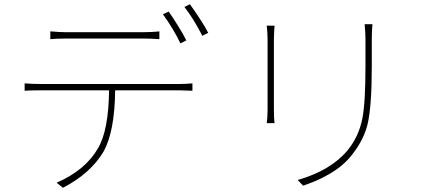

<svg xmlns="http://www.w3.org/2000/svg" viewBox="-20 -856 2040 912"><path d="M837 -650Q804 -719 754 -788L781 -801Q802 -772 824 -736Q850 -695 865 -664ZM295 -673Q251 -673 219 -670V-707Q269 -703 293 -703H658Q678 -703 697 -704Q720 -705 737 -707V-670Q700 -673 658 -673ZM829 -457Q861 -457 894 -460V-425Q878 -426 862 -426Q844 -427 829 -427H527Q525 -232 472 -136Q410 -32 279 36L249 12Q386 -48 445 -151Q496 -236 498 -427H175Q124 -427 97 -425V-460Q135 -457 175 -457ZM882 -836Q903 -807 928 -769Q955 -728 969 -700L941 -686Q899 -768 856 -823Z M1284 -734Q1283 -724 1282 -701Q1281 -682 1281 -667V-337Q1281 -291 1284 -271H1247Q1251 -297 1251 -337V-667Q1251 -680 1250 -701Q1248 -723 1247 -734ZM1749 -741Q1746 -710 1746 -668V-542Q1746 -351 1726 -266Q1708 -192 1653 -122Q1611 -67 1540 -27Q1512 -11 1478 4Q1454 14 1420 26L1394 -1Q1551 -46 1631 -142Q1684 -207 1701 -292Q1716 -367 1716 -541V-668Q1716 -699 1712 -741Z"/></svg>

Font: Noto Sans CJK TC Thin
Style: Regular
Weight: 250
Designer: Ryoko NISHIZUKA ???? (kana & ideographs); Paul D. Hunt (Latin, Greek & Cyrillic); Wenlong ZHANG ??? (bopomofo); Sandoll 
Foundry: Adobe Systems Incorporated
Version: Version 1.004 January 19, 2016